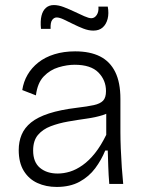

<svg xmlns="http://www.w3.org/2000/svg" viewBox="-20 -727 579 759"><path d="M204 12Q162 12 128 -3.5Q94 -19 74 -51.5Q54 -84 54 -134Q54 -167 65.5 -194.5Q77 -222 103 -243Q129 -264 173.5 -278.5Q218 -293 284 -301Q326 -306 351 -311.5Q376 -317 387.5 -329Q399 -341 399 -367Q399 -410 369 -440.5Q339 -471 275 -471Q245 -471 211.5 -461Q178 -451 153 -425Q128 -399 122 -350L68 -371Q73 -404 89 -431.5Q105 -459 131.5 -480Q158 -501 195 -512.5Q232 -524 277 -524Q336 -524 375.5 -504Q415 -484 435.5 -442.5Q456 -401 456 -336V-205Q456 -176 457.5 -139Q459 -102 461.5 -65.5Q464 -29 467 0H412Q409 -36 408 -68Q407 -100 406 -132H396Q381 -95 356.5 -62Q332 -29 294.5 -8.5Q257 12 204 12ZM208 -41Q232 -41 256.5 -48.5Q281 -56 306.5 -74Q332 -92 355.5 -121.5Q379 -151 400 -194V-304L429 -299Q415 -281 386.5 -272Q358 -263 322 -258Q286 -253 249 -246.5Q212 -240 180.5 -228Q149 -216 130 -193.5Q111 -171 111 -132Q111 -86 138 -63.5Q165 -41 208 -41ZM349 -606Q330 -606 309.5 -614Q289 -622 269 -632Q249 -642 232 -650Q215 -658 204 -658Q194 -658 186.5 -648.5Q179 -639 180 -613H142Q139 -644 144 -664.5Q149 -685 161.5 -696Q174 -707 193 -707Q211 -707 232 -699Q253 -691 274 -681Q295 -671 313 -663Q331 -655 341 -655Q354 -655 362.5 -668Q371 -681 369 -701H406Q411 -674 405.5 -652.5Q400 -631 386 -618.5Q372 -606 349 -606Z"/></svg>

Font: Bricolage Grotesque 96pt ExtraBold ExtraLight
Style: Regular
Weight: 250
Version: Version 1.001;gftools[0.9.33.dev8+g029e19f]